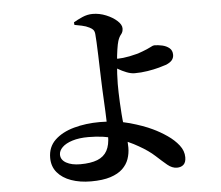

<svg xmlns="http://www.w3.org/2000/svg" viewBox="-56 -852 1113 967"><g transform="rotate(-5 500.0 -368.0)"><path d="M366 51.4Q310.1 51.4 265.9 35.7Q221.7 20.1 196.2 -10.3Q170.7 -40.6 170.7 -84.3Q170.7 -139.2 207 -174Q243.3 -208.8 303.7 -225.6Q364.1 -242.4 435.1 -242.4Q518.7 -242.4 586.2 -223.4Q653.6 -204.4 698.5 -182.8Q735.5 -165.4 769.9 -141.7Q804.2 -118.1 826.6 -89.5Q848.9 -60.9 848.9 -28.4Q848.9 -3.1 836.4 8.7Q824 20.4 802.8 20.4Q778.6 20.4 755.2 1Q731.8 -18.4 700.5 -47.3Q669.2 -76.2 620.5 -103.6Q572.9 -131.4 512.1 -151.8Q451.3 -172.1 371.4 -172.1Q324.1 -172.1 290.2 -161.5Q256.3 -150.8 238.8 -133.4Q221.3 -115.9 221.3 -96.5Q221.3 -69.8 248.6 -54.5Q275.8 -39.3 319.3 -39.3Q372.7 -39.3 406.2 -52.6Q439.6 -66 455.3 -94.7Q471 -123.5 471 -170.1Q471 -201.7 470.3 -232.7Q469.5 -263.8 468.1 -293.5Q466.7 -323.1 465.3 -350.8Q463.9 -378.4 462.7 -403.7Q461.6 -429 460.9 -450.9Q460.2 -471.8 459.1 -506.2Q458 -540.7 456.9 -578Q455.8 -615.3 454.2 -644.7Q452.6 -674.1 451.6 -683.7Q450.6 -698.5 444.6 -706.4Q438.6 -714.2 426 -720.4Q409.1 -729.3 387.2 -733.9Q365.4 -738.6 350.7 -741L349.5 -754.1Q369.1 -765.8 394.6 -777Q420.1 -788.1 446.6 -788.1Q481 -788.1 514.4 -774.4Q547.7 -760.7 569.2 -741.1Q590.7 -721.4 590.7 -702.7Q590.7 -684.5 580.6 -672.9Q570.6 -661.3 564.2 -641.2Q559.7 -627 555.5 -599.1Q551.3 -571.1 548.4 -538.7Q545.4 -506.3 543.8 -475.9Q542.2 -445.6 542.2 -425.6Q542.2 -407.9 542.7 -383.5Q543.2 -359.1 544.7 -331.1Q546.2 -303.1 548.2 -274.4Q550.2 -245.8 553.7 -218.4Q558.1 -184.8 562.9 -159Q567.6 -133.2 567.6 -101.8Q567.6 -72 558 -44.4Q548.4 -16.9 525.9 4.6Q503.4 26.1 464.3 38.8Q425.2 51.4 366 51.4ZM632.3 -472.1Q613.5 -472.1 591.5 -480.7Q569.4 -489.3 549.6 -501Q529.8 -512.7 516.5 -521.3L515 -556.5Q527.5 -554.5 537.6 -553.5Q547.6 -552.5 556.3 -552.5Q577.4 -552.5 614 -559.4Q650.6 -566.4 680 -577.8Q706.7 -587.7 721.4 -595.6Q736.1 -603.6 741.8 -603.6Q761.1 -603.6 782.3 -598.9Q803.5 -594.1 818.1 -582.1Q832.8 -570 832.8 -547.7Q832.8 -533.4 824.2 -521.9Q815.5 -510.4 793.9 -501Q782 -496.7 756.1 -489.6Q730.2 -482.5 697.5 -477.3Q664.8 -472.1 632.3 -472.1Z"/></g></svg>

Font: Noto Serif HK ExtraLight
Style: Regular
Weight: 200
Designer: Ryoko NISHIZUKA 西塚涼子 (kana & ideographs); Frank Grießhammer (Latin, Greek & Cyrillic); Wenlong ZHANG 张文龙 (bopomofo); San
Foundry: Adobe
Version: Version 2.002-H1;hotconv 1.1.0;makeotfexe 2.6.0